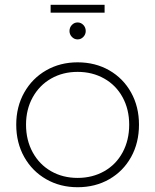

<svg xmlns="http://www.w3.org/2000/svg" viewBox="-20 -783 650 804"><path d="M562 -261Q562 -185 529 -125.5Q496 -66 437.5 -32.5Q379 1 305 1Q232 1 173.5 -32.5Q115 -66 81.5 -125.5Q48 -185 48 -261Q48 -336 81.5 -395.5Q115 -455 173.5 -488.5Q232 -522 305 -522Q379 -522 437.5 -488.5Q496 -455 529 -395.5Q562 -336 562 -261ZM89 -261Q89 -196 117 -145Q145 -94 194 -66Q243 -38 305 -38Q367 -38 416.5 -66Q466 -94 493.5 -145Q521 -196 521 -261Q521 -325 493.5 -375.5Q466 -426 416.5 -454Q367 -482 305 -482Q243 -482 194 -454Q145 -426 117 -375.5Q89 -325 89 -261ZM339 -653Q339 -639 329 -628.5Q319 -618 305 -618Q291 -618 281 -628.5Q271 -639 271 -653Q271 -668 281 -678.5Q291 -689 305 -689Q319 -689 329 -678.5Q339 -668 339 -653ZM192 -763H418V-730H192Z"/></svg>

Font: Montserrat arm2 ExtraLight
Style: Regular
Weight: 275
Designer: Julieta Ulanovsky
Foundry: Julieta Ulanovsky
Version: Version 6.000